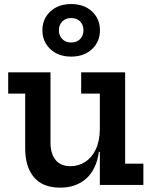

<svg xmlns="http://www.w3.org/2000/svg" viewBox="-20 -892 736 926"><path d="M461.5 -440.5H371.5V-543H583.5V-102.5H671.5V0H461.5ZM223.5 -543V-203.5Q223.5 -151.5 247.8 -121Q272 -90.5 320.5 -90.5Q359.5 -90.5 391.8 -111.8Q424 -133 442.8 -173.5Q461.5 -214 461.5 -272L485 -159.5H457Q444.5 -73.5 395.2 -30.2Q346 13 270.5 13Q186 13 143.8 -37.2Q101.5 -87.5 101.5 -176.5V-440.5H19.5V-543ZM323 -619Q261.5 -619 223 -655Q184.5 -691 184.5 -746Q184.5 -801 223 -836.8Q261.5 -872.5 323 -872.5Q385.5 -872.5 423.8 -836.8Q462 -801 462 -746Q462 -691 423.8 -655Q385.5 -619 323 -619ZM323 -687Q350 -687 366.2 -703.5Q382.5 -720 382.5 -746Q382.5 -772.5 366.2 -788.8Q350 -805 323 -805Q297 -805 280.5 -788.8Q264 -772.5 264 -746Q264 -720 280.5 -703.5Q297 -687 323 -687Z"/></svg>

Font: Hepta Slab SemiBold
Style: Regular
Weight: 600
Designer: Michael LaGattuta
Foundry: Michael LaGattuta
Version: Version 1.102